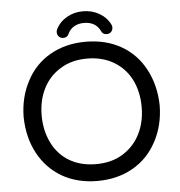

<svg xmlns="http://www.w3.org/2000/svg" viewBox="-58 -901 908 966"><g transform="rotate(-5 396.5 -417.5)"><path d="M256 -752Q256 -760 259 -766Q277 -803 314 -824.5Q351 -846 396 -846Q442 -846 479 -824.5Q516 -803 534 -766Q537 -760 537 -752Q537 -739 528.5 -730Q520 -721 506 -721Q485 -721 478 -740Q455 -787 396 -787Q368 -787 347 -775Q326 -763 315 -740Q308 -721 287 -721Q273 -721 264.5 -730Q256 -739 256 -752ZM97 -522Q139 -603 217 -647.5Q295 -692 396 -692Q499 -692 577 -647Q653 -603 695.5 -522.5Q738 -442 740 -341Q739 -240 696 -160Q653 -78 575 -33.5Q497 11 396 11Q294 11 216 -34Q140 -79 97.5 -158.5Q55 -238 53 -341Q54 -442 97 -522ZM174 -204Q205 -141 262 -107.5Q319 -74 396 -74Q475 -74 531 -109Q588 -144 618.5 -204Q649 -264 649 -341Q649 -417 619 -478Q588 -539 530.5 -573Q473 -607 396 -607Q318 -607 262 -572Q205 -538 174.5 -478Q144 -418 144 -341Q144 -266 174 -204Z"/></g></svg>

Font: 寒蝉全圆体
Style: Regular
Weight: 400
Designer: Warren2060
      Designed by Motoya company      

      [Varela Round]
      Joe Prince(Latin component); Avraham Cornf
Foundry: ChillType
Version: Version 3.200